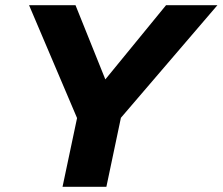

<svg xmlns="http://www.w3.org/2000/svg" viewBox="-20 -720 858 740"><path d="M221 0 277 -265 92 -700H271L386 -414L620 -700H818L446 -266L390 0Z"/></svg>

Font: Red Hat Text
Style: Italic
Weight: 300
Italic angle: -12°
Designer: Pentagram, MCKL
Foundry: Pentagram, MCKL
Version: Version 1.023